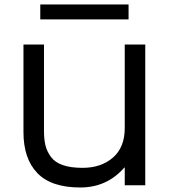

<svg xmlns="http://www.w3.org/2000/svg" viewBox="-20 -829 760 859"><path d="M629.9 -629.9V0H538.1V-79.1H536.1Q458.5 9.8 338.9 9.8Q209 9.8 147 -54.7Q85 -119.1 85 -237.8V-629.9H176.8V-243.2Q176.8 -205.1 183.6 -177.7Q190.4 -150.4 208.3 -126.5Q226.1 -102.5 261.2 -90.3Q296.4 -78.1 349.1 -78.1Q432.6 -78.1 485.4 -124Q538.1 -169.9 538.1 -255.9V-629.9ZM555.2 -809.1V-742.2H160.2V-809.1Z"/></svg>

Font: Sinkin Sans 400 Regular
Style: Regular
Weight: 400
Designer: Keith Bates
Foundry: K-Type
Version: Sinkin Sans (version 1.0)  by Keith Bates   •   © 2014   www